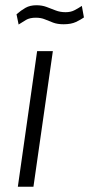

<svg xmlns="http://www.w3.org/2000/svg" viewBox="-20 -712 340 732"><path d="M48 0 121.5 -517H181.5L107.5 0ZM51 -618.5 43 -657.5Q60 -672.5 77.2 -682.2Q94.5 -692 119 -692Q140 -692 157.5 -685.5Q175 -679 192.2 -672.2Q209.5 -665.5 230 -665.5Q249 -665.5 263 -672.5Q277 -679.5 292 -689.5L300 -645.5Q288 -637 269.5 -628.2Q251 -619.5 222.5 -619.5Q199 -619.5 182.5 -625.8Q166 -632 151.2 -638.2Q136.5 -644.5 116.5 -644.5Q93.5 -644.5 79 -636Q64.5 -627.5 51 -618.5Z"/></svg>

Font: Public Sans ExtraLight
Style: Italic
Weight: 200
Italic angle: -8°
Designer: The Public Sans project authors (U.S. Web Design System). Libre Franklin designed by Pablo Impallari and Rodrigo Fuenzal
Version: Version 1.007; ttfautohint (v1.8.1) -l 8 -r 50 -G 200 -x 14 